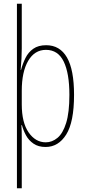

<svg xmlns="http://www.w3.org/2000/svg" viewBox="-20 -780 463 1032"><path d="M378 -270Q378 -124 336 -57Q294 10 225 10Q186 10 160 -8Q134 -26 119.5 -53Q105 -80 98 -107H95Q96 -98 96.5 -79.5Q97 -61 97 -37V232H71V-760H97V-520Q97 -496 95.5 -465Q94 -434 91 -404H93Q102 -438 117 -468.5Q132 -499 159 -518Q186 -537 228 -537Q302 -537 340 -471Q378 -405 378 -270ZM353 -270Q353 -386 322.5 -449Q292 -512 227 -512Q166 -512 131.5 -453Q97 -394 97 -292V-219Q97 -121 134 -68Q171 -15 226 -15Q260 -15 289 -39Q318 -63 335.5 -119Q353 -175 353 -270Z"/></svg>

Font: Noto Sans ExtraCondensed Thin
Style: Regular
Weight: 100
Width: 2
Designer: Monotype Design Team
Foundry: Monotype Imaging Inc.
Version: Version 2.013; ttfautohint (v1.8.4.7-5d5b)